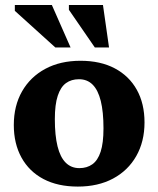

<svg xmlns="http://www.w3.org/2000/svg" viewBox="-20 -710 614 744"><path d="M287.5 -58.5Q317 -58.5 338 -73.5Q359 -88.5 370 -122.2Q381 -156 381 -212.5Q381 -276.5 370.5 -318.8Q360 -361 339 -382Q318 -403 286 -403Q256.5 -403 235.8 -388Q215 -373 203.8 -339Q192.5 -305 192.5 -248.5Q192.5 -185 203 -142.8Q213.5 -100.5 234.8 -79.5Q256 -58.5 287.5 -58.5ZM281.5 13Q204 13 148.5 -16.2Q93 -45.5 63.2 -99.5Q33.5 -153.5 33.5 -225.5Q33.5 -300 65.5 -356Q97.5 -412 155.5 -443.2Q213.5 -474.5 292 -474.5Q369.5 -474.5 425 -445Q480.5 -415.5 510.2 -362Q540 -308.5 540 -235.5Q540 -161.5 508 -105.2Q476 -49 418 -18Q360 13 281.5 13ZM253.5 -526H194.5L37.5 -668V-690.5H181ZM402.5 -526H347.5L247 -672V-690.5H379Z"/></svg>

Font: Newsreader
Style: Bold
Weight: 700
Designer: Hugues Gentile
Foundry: Production Type
Version: Version 1.003